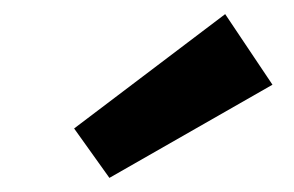

<svg xmlns="http://www.w3.org/2000/svg" viewBox="-20 -857 417 272"><path d="M366 -737 135 -605 85 -675 299 -837Z"/></svg>

Font: Bitter Pro
Style: Bold Italic
Weight: 700
Italic angle: -9°
Designer: Sol Matas, and Bitter project Authors
Foundry: Sol Matas
Version: Version 1.010